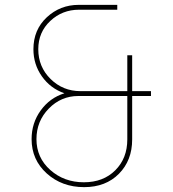

<svg xmlns="http://www.w3.org/2000/svg" viewBox="-20 -770 711 790"><path d="M601.2 -395V-375H523.8V-196.2Q523.8 -110 469.4 -55Q415 0 326.2 0Q235 0 172.5 -56.2Q110 -112.5 110 -197.5Q110 -263.8 147.5 -315.6Q185 -367.5 245 -386.2Q187.5 -406.2 152.5 -455.6Q117.5 -505 117.5 -567.5Q117.5 -647.5 172.5 -698.8Q227.5 -750 303.8 -750H462.5V-730H305Q236.2 -730 186.9 -683.8Q137.5 -637.5 137.5 -567.5Q137.5 -495 188.1 -445Q238.8 -395 311.2 -395H503.8V-542.5H523.8V-395ZM503.8 -196.2V-375H302.5Q231.2 -375 180.6 -323.1Q130 -271.2 130 -197.5Q130 -121.2 186.9 -70.6Q243.8 -20 325 -20Q405 -20 454.4 -69.4Q503.8 -118.8 503.8 -196.2Z"/></svg>

Font: Now Thin
Style: Regular
Weight: 250
Designer: Alfredo Marco Pradil
Foundry: Alfredo Marco Pradil
Version: Version 1.002;PS 001.002;hotconv 1.0.88;makeotf.lib2.5.64775